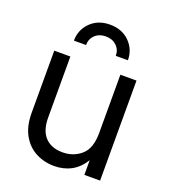

<svg xmlns="http://www.w3.org/2000/svg" viewBox="-135 -824 817 930"><g transform="rotate(20 273.5 -359.0)"><path d="M251 9.8Q199.2 9.8 156 -12.9Q112.8 -35.6 87.2 -81.3Q61.5 -127 61.5 -195.3V-515.6H144.5V-201.2Q144.5 -134.3 176.8 -100.3Q209 -66.4 266.6 -66.4Q323.2 -66.4 362.8 -101.1Q402.3 -135.7 402.3 -213.9V-515.6H485.4V0H404.3V-75.7Q377.4 -31.7 338.6 -11Q299.8 9.8 251 9.8ZM273.4 -726.6Q335.4 -726.6 374 -688Q412.6 -649.4 412.6 -593.8H350.1Q350.1 -625.5 328.6 -645.8Q307.1 -666 273.4 -666Q239.7 -666 218.3 -645.8Q196.8 -625.5 196.8 -593.8H134.3Q134.3 -649.4 172.9 -688Q211.4 -726.6 273.4 -726.6Z"/></g></svg>

Font: Inter Display
Style: Regular
Weight: 400
Designer: Rasmus Andersson
Foundry: rsms
Version: Version 4.001;git-9221beed3